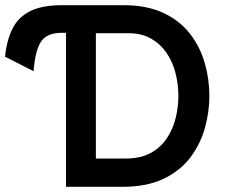

<svg xmlns="http://www.w3.org/2000/svg" viewBox="-24 -720 888 740"><path d="M105.5 -445.5 -4.5 -501.5Q2 -566.5 24.8 -610.8Q47.5 -655 93.2 -677.5Q139 -700 214 -700H335.5V-593.5H213Q155.5 -593.5 133.2 -558Q111 -522.5 105.5 -445.5ZM230.5 0V-700H451.5Q542 -700 605.5 -670.2Q669 -640.5 708 -590.2Q747 -540 765 -477.5Q783 -415 783 -350Q783 -290 766.2 -228.5Q749.5 -167 711 -115Q672.5 -63 607.8 -31.5Q543 0 447.5 0ZM345.5 -109H460Q517.5 -109 556.5 -130.2Q595.5 -151.5 619 -187Q642.5 -222.5 653 -265Q663.5 -307.5 663.5 -350Q663.5 -395 652.5 -438.2Q641.5 -481.5 618 -516Q594.5 -550.5 558.2 -571.2Q522 -592 471 -592H345.5Z"/></svg>

Font: Overpass SemiBold
Style: Regular
Weight: 600
Designer: Delve Withrington, Dave Bailey, Thomas Jockin
Foundry: Delve Fonts LLC
Version: Version 4.000